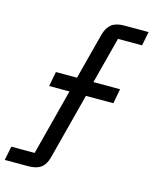

<svg xmlns="http://www.w3.org/2000/svg" viewBox="-184 -779 794 994"><g transform="rotate(15 213.0 -282.0)"><path d="M-46 59H79L171 -295H62L77 -374H190L255 -623Q266 -662 289.5 -680Q313 -698 357 -698H487L472 -623H343L278 -374H421L406 -295H259L167 59Q157 98 133 116Q109 134 65 134H-61Z"/></g></svg>

Font: IBM Plex Sans Cond Text
Style: Italic
Weight: 450
Width: 3
Italic angle: -11°
Designer: Mike Abbink, Paul van der Laan, Pieter van Rosmalen
Foundry: Bold Monday
Version: Version 1.3